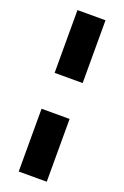

<svg xmlns="http://www.w3.org/2000/svg" viewBox="-161 -846 611 943"><g transform="rotate(20 144.0 -375.0)"><path d="M70.8 -281.2H217.3V46.9H70.8ZM70.8 -796.9H217.3V-468.8H70.8Z"/></g></svg>

Font: Francois One
Style: Regular
Weight: 400
Designer: Vernon Adams
Foundry: vernon adams
Version: Version 1.000